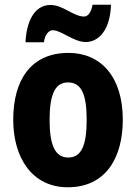

<svg xmlns="http://www.w3.org/2000/svg" viewBox="-20 -783 577 813"><path d="M88 -604H166C170 -639 189 -655 202 -655C240 -655 292 -605 343 -605C399 -605 447 -658 450 -763H372C366 -731 353 -713 336 -713C291 -713 247 -762 194 -762C120 -762 91 -681 88 -604ZM500 -276C500 -458 407 -559 270 -559C111 -559 36 -444 36 -276C36 -115 116 10 267 10C430 10 500 -118 500 -276ZM190 -275C190 -383 213 -434 268 -434C325 -434 347 -383 347 -276C347 -168 325 -116 269 -116C213 -116 190 -169 190 -275Z"/></svg>

Font: Noto Sans Gurmukhi UI Condensed ExtraBold
Style: Regular
Weight: 800
Width: 3
Designer: Jelle Bosma - Monotype Design Team
Foundry: Monotype Imaging Inc.
Version: Version 2.004